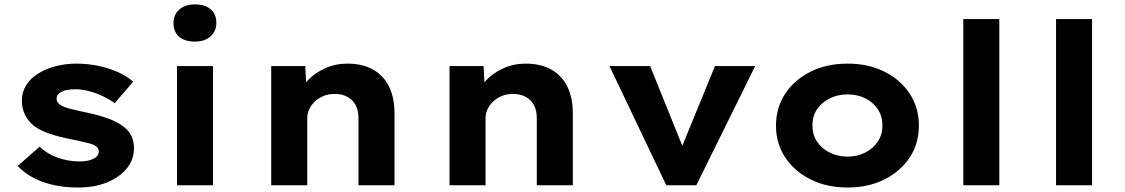

<svg xmlns="http://www.w3.org/2000/svg" viewBox="-20 -825 5010 855"><path d="M327.6 10Q239.6 10 170.5 -15Q101.4 -40 58.8 -86.1L156.4 -171.7Q189.8 -139.7 237 -122.9Q284.2 -106 335.5 -106Q351.9 -106 367.5 -108.9Q383 -111.7 394.6 -117.1Q406.1 -122.5 413 -130.9Q419.8 -139.4 419.8 -150.6Q419.8 -169.9 395.6 -180.7Q379.3 -186.5 353 -192.8Q326.7 -199.1 294 -205.5Q239 -216.2 197.5 -230.7Q155.9 -245.2 128.2 -266.9Q104 -287.6 90.8 -314.8Q77.5 -341.9 77.5 -377.5Q77.5 -415.1 96.6 -445.7Q115.7 -476.3 149.7 -497.4Q183.7 -518.6 227.8 -530.2Q271.8 -541.7 320.1 -541.7Q368 -541.7 413.9 -532.5Q459.9 -523.3 501.1 -505.7Q542.3 -488 573.1 -461.2L490.8 -365.5Q468.9 -381.6 439.9 -395.7Q410.8 -409.9 378.2 -418.7Q345.6 -427.5 315 -427.5Q298.2 -427.5 282.8 -425.1Q267.4 -422.8 256.4 -417.6Q245.3 -412.4 238.8 -404.7Q232.2 -397 232.2 -386.3Q231.6 -376.7 237 -369.1Q242.3 -361.5 251.6 -355.8Q266.3 -347.1 293.9 -340.1Q321.4 -333.1 362.6 -324.5Q423.8 -311.8 466.9 -295.3Q509.9 -278.8 536.4 -256Q556.5 -239.6 566.6 -216.5Q576.6 -193.3 576.6 -165.2Q576.6 -113.9 544.3 -74.5Q511.9 -35.2 456.3 -12.6Q400.7 10 327.6 10Z M768.1 0V-530.7H928.5V0ZM848 -639.8Q802.9 -639.8 777.7 -661.4Q752.6 -683 752.6 -722.6Q752.6 -759.1 778.2 -782.3Q803.9 -805.4 848 -805.4Q893 -805.4 918.2 -783.8Q943.4 -762.2 943.4 -722.6Q943.4 -686.2 917.7 -663Q892 -639.8 848 -639.8Z M1187.8 0V-530.7H1339.6L1345.4 -406.7L1307.3 -395.9Q1320 -434.7 1351.4 -467.8Q1382.9 -500.9 1428.5 -521.3Q1474.2 -541.7 1527 -541.7Q1594.9 -541.7 1642 -514.7Q1689 -487.6 1712.9 -438.3Q1736.8 -389 1736.8 -320.6V0H1576.4V-298.1Q1576.4 -333.4 1563.6 -357.2Q1550.8 -381.1 1526.6 -394.1Q1502.4 -407 1470.1 -406.6Q1441.9 -406.6 1419.6 -397.1Q1397.3 -387.7 1381.3 -372.3Q1365.4 -356.9 1356.8 -337.9Q1348.2 -318.8 1348.2 -299.1V0H1268.5Q1236.2 0 1216 0Q1195.8 0 1187.8 0Z M1981.8 0V-530.7H2133.6L2139.4 -406.7L2101.3 -395.9Q2114 -434.7 2145.4 -467.8Q2176.9 -500.9 2222.5 -521.3Q2268.2 -541.7 2321 -541.7Q2388.9 -541.7 2436 -514.7Q2483 -487.6 2506.9 -438.3Q2530.8 -389 2530.8 -320.6V0H2370.4V-298.1Q2370.4 -333.4 2357.6 -357.2Q2344.8 -381.1 2320.6 -394.1Q2296.4 -407 2264.1 -406.6Q2235.9 -406.6 2213.6 -397.1Q2191.3 -387.7 2175.3 -372.3Q2159.4 -356.9 2150.8 -337.9Q2142.2 -318.8 2142.2 -299.1V0H2062.5Q2030.2 0 2010 0Q1989.8 0 1981.8 0Z M2947.1 0 2694.1 -530.7H2875.2L3039 -124.8L2995.9 -120.9L3163.9 -530.7H3342.8L3080.8 0Z M3754.5 10Q3661.8 10 3590 -25.8Q3518.1 -61.6 3476.9 -123.6Q3435.6 -185.7 3435.6 -265.9Q3435.6 -346 3476.9 -408.1Q3518.1 -470.2 3590 -506Q3661.8 -541.7 3754.5 -541.7Q3846.8 -541.7 3918.3 -506Q3989.9 -470.2 4030.9 -408.1Q4071.9 -346 4071.9 -265.9Q4071.9 -185.7 4030.9 -123.6Q3989.9 -61.6 3918.3 -25.8Q3846.8 10 3754.5 10ZM3754.5 -127.6Q3798 -127.6 3833.3 -145.7Q3868.6 -163.7 3889.3 -195Q3909.9 -226.4 3909.5 -265.9Q3909.9 -306.4 3889.3 -338Q3868.6 -369.6 3833.3 -387.1Q3798 -404.7 3754.5 -404.7Q3711 -404.7 3674.6 -386.6Q3638.2 -368.6 3617.9 -337.8Q3597.5 -307 3598 -265.9Q3597.5 -226.4 3617.9 -195Q3638.2 -163.7 3674.6 -145.7Q3711 -127.6 3754.5 -127.6Z M4269.7 0V-740H4430.1V0Z M4682.7 0V-740H4843.1V0Z"/></svg>

Font: Lexend Exa
Style: Regular
Weight: 400
Designer: Bonnie Shaver-Troup, Thomas Jockin
Foundry: Lexend
Version: Version 1.007